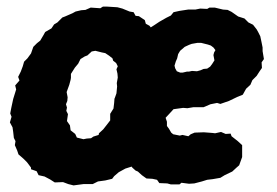

<svg xmlns="http://www.w3.org/2000/svg" viewBox="-20 -538 840 582"><path d="M203 24 187 20 171 14 146 15 132 6 115 -3 97 -7 91 -19 74 -25V-30L62 -46L51 -57L36 -70L32 -82L25 -98L27 -110L22 -120L20 -138L18 -152L10 -167L15 -184L11 -194L14 -210L20 -238L29 -267L26 -279L39 -294L35 -305L43 -321L49 -337L53 -351L63 -361L74 -376L81 -396L92 -407L102 -415L112 -432L117 -441L136 -452L144 -464L154 -470L169 -485L177 -488L200 -498L209 -503L226 -507L239 -508L255 -515L284 -513L292 -518H304L336 -516L351 -512L373 -503L385 -501L391 -490L401 -489L419 -477L422 -466L433 -460L437 -455L448 -462L463 -472L484 -484L498 -491L506 -501L524 -505L550 -509H572L587 -512L608 -511L615 -515H631L656 -509L670 -508L682 -502L692 -495L702 -488L721 -482L733 -470L747 -463L758 -449L763 -440L769 -428L773 -409L776 -394V-383L780 -359L773 -349L774 -332L767 -322L758 -308L745 -295L739 -281L726 -269L716 -251L699 -244L674 -232L648 -223L638 -226L618 -222L597 -213H582H566L548 -210L535 -211L506 -207L495 -195L482 -181L486 -169V-156L492 -148L499 -136L505 -131L525 -127L533 -129L551 -125L558 -131L570 -136L598 -137L624 -135L632 -134L650 -138L664 -132L679 -133L682 -125L701 -110L714 -98V-84V-62L705 -37L697 -30L684 -18L661 -7L648 1L625 5L608 7L592 12L569 18L553 19L530 16L524 21H498L487 18L463 17L456 7L442 4L424 3L410 -7L398 -18L391 -21L381 -30L379 -33L360 -27L340 -16L326 -4L320 4L299 9L277 12L261 20H246H233ZM526 -318H534L547 -321H553L562 -323L577 -322L588 -325L597 -329L608 -330L617 -336L623 -344L630 -355L627 -371L629 -379L633 -386L627 -394L619 -400L610 -403L602 -405L590 -408H578L561 -405L553 -402L540 -396L533 -390L526 -384L520 -374L517 -361L513 -352L509 -339L511 -331L516 -322ZM233 -116 243 -118 256 -119 263 -124 279 -129 280 -134 293 -146 304 -160 314 -173V-183V-193L324 -209L326 -226L327 -239L328 -241L333 -255L335 -276L334 -286L337 -303L336 -315L333 -328L337 -337L332 -347L323 -354L321 -361L311 -369L299 -377L289 -379L269 -384L258 -382L245 -370L237 -367L224 -359L217 -345L207 -333L195 -314V-302L194 -296L190 -281L182 -259L185 -243L184 -232L180 -222L183 -212L181 -202L186 -192L183 -171L192 -158L194 -143L208 -132L213 -121Z"/></svg>

Font: Winky Rough
Style: Bold Italic
Weight: 700
Italic angle: -8.97852°
Designer: Simon Atzbach
Foundry: typofactur
Version: Version 1.206; ttfautohint (v1.8.4.7-5d5b)